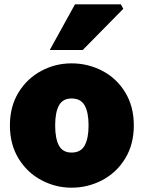

<svg xmlns="http://www.w3.org/2000/svg" viewBox="-20 -858 667 891"><path d="M26 -276Q26 -364 66 -429Q106 -494 171.5 -529Q237 -564 312 -564Q388 -564 454.5 -529.5Q521 -495 561 -429.5Q601 -364 601 -276Q601 -188 561 -122.5Q521 -57 454.5 -22Q388 13 312 13Q238 13 172 -22Q106 -57 66 -122.5Q26 -188 26 -276ZM391 -276Q391 -336 373 -368.5Q355 -401 312 -401Q271 -401 253.5 -368.5Q236 -336 236 -276Q236 -215 253.5 -182.5Q271 -150 312 -150Q355 -150 373 -183Q391 -216 391 -276ZM328 -838H541L552 -817L364 -626H211Z"/></svg>

Font: Nebula Sans Black
Style: Regular
Weight: 900
Designer: Paul D. Hunt for Adobe (as Source Sans)
Foundry: Nebula Entertainment & Broadcasting LLC
Version: Version 1.010